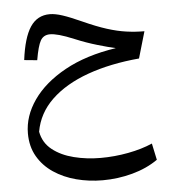

<svg xmlns="http://www.w3.org/2000/svg" viewBox="-55 -500 834 903"><g transform="rotate(-5 362.0 -48.0)"><path d="M74.7 -243.2Q87.9 -348.1 120.8 -397.9Q153.8 -447.8 212.9 -447.8Q238.3 -447.8 272.7 -436.5Q307.1 -425.3 363.3 -399.9Q425.8 -371.6 474.4 -356.2Q522.9 -340.8 565.2 -335Q607.4 -329.1 649.9 -329.1L613.3 -203.6Q476.6 -191.4 369.6 -153.1Q262.7 -114.7 196.5 -51.5Q130.4 11.7 115.2 98.6Q125 151.4 166 183.8Q207 216.3 267.1 231.4Q327.1 246.6 393.6 246.6Q459 246.6 523.7 234.4Q588.4 222.2 638.7 200.2L655.3 278.3Q603 314.9 534.4 333.5Q465.8 352.1 394 352.1Q329.1 352.1 269.5 336.4Q210 320.8 163.1 289.3Q116.2 257.8 89.1 210.9Q62 164.1 62 102.1Q62 20.5 114.5 -54.7Q167 -129.9 266.8 -185.1Q366.7 -240.2 508.8 -261.7Q475.6 -269 423.8 -284.2Q372.1 -299.3 321.8 -320.3Q276.9 -338.9 250 -346.2Q223.1 -353.5 206.1 -353.5Q175.3 -353.5 161.1 -328.6Q147 -303.7 135.7 -237.3Z"/></g></svg>

Font: Pinar-DS1-FD Medium
Style: Regular
Weight: 500
Designer: Amin Abedi
Version: Version 3.000